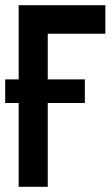

<svg xmlns="http://www.w3.org/2000/svg" viewBox="-21 -720 433 740"><path d="M-1 -323H306L306 -414H-1ZM51 0H163V-590H385V-700H51Z"/></svg>

Font: Advent Pro
Style: Regular
Weight: 400
Designer: VivaRado, Andreas Kalpakidis
Foundry: VivaRado, Andreas Kalpakidis
Version: Version 3.000